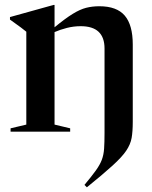

<svg xmlns="http://www.w3.org/2000/svg" viewBox="-20 -548 634 799"><path d="M415 5.5V-346Q415 -439 316 -439Q286.5 -439 258.2 -431.8Q230 -424.5 207 -414.5V-29.5L272 -14V0H24V-14L89.5 -29.5V-416Q81.5 -422.5 66.5 -434Q51.5 -445.5 21.5 -466.5V-477L203 -527.5H207V-434.5Q252 -471.5 282.5 -490.2Q313 -509 338.5 -515.5Q364 -522 393.5 -522Q466 -522 499.2 -483Q532.5 -444 532.5 -362.5V-41Q532.5 -1.5 527.8 25.8Q523 53 505 79.5Q487 106 448.2 141.2Q409.5 176.5 341.5 231.5L331.5 221.5Q361.5 185.5 378.8 161.5Q396 137.5 403.8 116.8Q411.5 96 413.2 70.5Q415 45 415 5.5Z"/></svg>

Font: Newsreader 72pt Medium
Style: Regular
Weight: 500
Designer: Hugues Gentile
Foundry: Production Type
Version: Version 1.003; ttfautohint (v1.8.3)